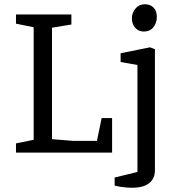

<svg xmlns="http://www.w3.org/2000/svg" viewBox="-20 -716 830 901"><path d="M55 0V-43L138 -60V-588L55 -605V-648H315V-601L224 -586V-63L322 -55H435L457 -162H506V0ZM600 165Q575 165 552 161.5Q529 158 518 155V117L625 91V-411L546 -425V-466L684 -494L707 -485V83Q707 122 680 143.5Q653 165 600 165ZM655 -568Q630 -568 614.5 -585.5Q599 -603 599 -630Q599 -656 616 -676Q633 -696 660 -696Q685 -696 700.5 -680.5Q716 -665 716 -636Q716 -609 700 -588.5Q684 -568 655 -568Z"/></svg>

Font: Faustina Light
Style: Regular
Weight: 400
Version: Version 1.200